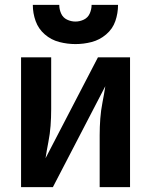

<svg xmlns="http://www.w3.org/2000/svg" viewBox="-20 -764 616 784"><path d="M66 0H196L410 -412Q405 -379 398.5 -346Q392 -313 389.5 -279.5Q387 -246 387 -212V0H511V-530H380L166 -118Q171 -151 177.5 -184Q184 -217 186.5 -250.5Q189 -284 189 -318V-530H66ZM288 -584Q322 -584 354.5 -592.5Q387 -601 413.5 -623.5Q440 -646 451 -678Q462 -710 462 -744H354Q354 -726 346.5 -709Q339 -692 322.5 -684Q306 -676 288 -676Q270 -676 253.5 -684Q237 -692 229.5 -709Q222 -726 222 -744H114Q114 -710 125.5 -678Q137 -646 163 -623.5Q189 -601 222 -592.5Q255 -584 288 -584Z"/></svg>

Font: Iosevka Sparkle
Style: Bold
Weight: 700
Designer: Belleve Invis
Foundry: Belleve Invis
Version: Version 4.5.0; ttfautohint (v1.8.3)